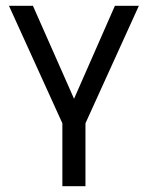

<svg xmlns="http://www.w3.org/2000/svg" viewBox="-20 -645 512 665"><path d="M222 -270 378 -625H461L276 -218V0H196V-218L11 -625H94L251 -270Z"/></svg>

Font: Changa Light
Style: Regular
Weight: 300
Designer: Eduardo Rodriguez Tunni
Foundry: Eduardo Rodriguez Tunni
Version: Version 3.002; ttfautohint (v1.8.2)